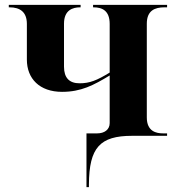

<svg xmlns="http://www.w3.org/2000/svg" viewBox="-20 -556 721 786"><path d="M334 210H344V199C345 48 389 0 521 0H664V-10H647C620 -10 581 -18 581 -75V-459C581 -513 614 -526 653 -526H664V-536H361V-526H363C399 -526 429 -512 429 -458V-259C377 -227 347 -215 306 -215C264 -215 242 -237 242 -283V-459C242 -515 278 -526 308 -526H310V-536H16V-526H19C62 -526 90 -507 90 -458V-312C90 -234 142 -180 234 -180C312 -180 363 -207 429 -247V-52C429 -25 407 -10 378 -10H334Z"/></svg>

Font: Noto Serif Display
Style: Bold
Weight: 700
Designer: Monotype Design Team
Foundry: Monotype Imaging Inc.
Version: Version 2.009